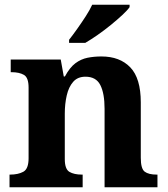

<svg xmlns="http://www.w3.org/2000/svg" viewBox="-20 -786 707 806"><path d="M20 0V-53H22Q56 -53 78 -65Q100 -77 100 -122V-418.4Q100 -460.2 80.5 -471.6Q61 -483 28 -483H25V-536H235L247.7 -465H252.5Q273 -503 296.5 -520.5Q320 -538 347.3 -543.5Q374.7 -549 405.9 -549Q483 -549 527 -503.2Q571 -457.4 571 -356V-123.8Q571 -77.6 587.5 -65.3Q604 -53 638 -53H641V0H419V-329Q419 -394 401.1 -429Q383.3 -464 338.8 -464Q306 -464 287.2 -442.5Q268.3 -420.9 260.2 -385.5Q252 -350.1 252 -309V-118Q252 -76 271.5 -64.5Q291 -53 324 -53H327V0ZM270 -619Q285 -638 303.5 -664Q322 -690 339.5 -717Q357 -744 367 -766H524V-756Q515 -743 493.5 -723Q472 -703 445 -681Q418 -659 390 -639.5Q362 -620 338 -606H270Z"/></svg>

Font: Noto Serif Vithkuqi
Style: Regular
Weight: 400
Version: Version 1.005